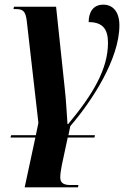

<svg xmlns="http://www.w3.org/2000/svg" viewBox="-20 -565 561 825"><path d="M25 26H132L86 240H315L317 230H282C251 230 239 219 239 198C239 181 242 164 246 143L271 26H386L388 16H274L282 -23C376 -132 493 -312 493 -456C493 -517 463 -545 424 -545C379 -545 361 -511 361 -470C423 -470 444 -438 444 -381C444 -268 379 -159 273 -32H270C267 -72 264 -136 258 -187L221 -536H40L38 -526H47C78 -526 90 -518 95 -475L145 -37L134 16H28Z"/></svg>

Font: Noto Serif Display Condensed
Style: Bold Italic
Weight: 700
Width: 3
Italic angle: -12°
Designer: Monotype Design Team
Foundry: Monotype Imaging Inc.
Version: Version 2.009